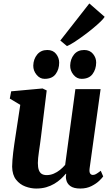

<svg xmlns="http://www.w3.org/2000/svg" viewBox="-20 -1078 648 1108"><path d="M188.5 10Q158 10 126.2 -1.8Q94.5 -13.5 72.8 -41Q51 -68.5 50 -116Q50 -133.5 51.8 -154.5Q53.5 -175.5 56.2 -198.8Q59 -222 62.5 -246Q66 -270 69.5 -292.5L97 -473L36.5 -509L44.5 -551L225.5 -567.5L249.5 -556L216.5 -288.5Q214 -267 210.8 -245.2Q207.5 -223.5 204.8 -203.5Q202 -183.5 200.2 -166.8Q198.5 -150 198.5 -137.5Q198.5 -112 204.2 -96.5Q210 -81 221.2 -74.2Q232.5 -67.5 249.5 -67.5Q270.5 -67.5 290 -75.8Q309.5 -84 326.2 -97.5Q343 -111 356 -126.5L415 -563.5H560.5L497 -105.5Q494.5 -86 500 -77.2Q505.5 -68.5 516 -68.5Q525 -68.5 534 -73.5Q543 -78.5 561.5 -92.5L575.5 -60Q570.5 -52 553.2 -35.2Q536 -18.5 508 -4.2Q480 10 443.5 10Q405 10 385.2 -4.8Q365.5 -19.5 361.5 -44Q361 -47 360.5 -50.5Q360 -54 360.2 -58Q360.5 -62 361 -66.2Q361.5 -70.5 362 -74.5L360 -75.5Q347 -60 330.8 -45Q314.5 -30 293.5 -17.5Q272.5 -5 246.8 2.5Q221 10 188.5 10ZM237.5 -623Q210 -623 190.8 -646.8Q171.5 -670.5 172 -699.5Q173 -737 194.5 -763.2Q216 -789.5 253 -789.5Q286 -789.5 303.8 -766.8Q321.5 -744 321.5 -716.5Q321.5 -678 301.2 -650.5Q281 -623 237.5 -623ZM450.5 -623Q423 -623 403.8 -646.8Q384.5 -670.5 385 -699.5Q386 -737 407 -763.2Q428 -789.5 466 -789.5Q498.5 -789.5 517 -766.8Q535.5 -744 535 -716.5Q534.5 -678 514 -650.5Q493.5 -623 450.5 -623ZM328 -844 495.5 -1058 584 -981Q578.5 -971 560.2 -953.2Q542 -935.5 516.2 -914.2Q490.5 -893 462.5 -872.5Q434.5 -852 409.2 -835.5Q384 -819 366.5 -812Z"/></svg>

Font: Merriweather ExtraBold
Style: Italic
Weight: 800
Italic angle: -7.8°
Version: Version 2.101